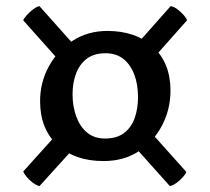

<svg xmlns="http://www.w3.org/2000/svg" viewBox="-20 -607 699 638"><path d="M323.9 -71.8Q228.5 -71.8 170.8 -125.2Q113.2 -178.6 113.2 -271Q113.2 -332.5 141.8 -385.4Q170.3 -438.3 220.8 -471.2Q271.2 -504.2 336.8 -504.2Q431.8 -504.2 489.1 -450.8Q546.5 -397.4 546.5 -306Q546.5 -244.1 518.9 -190.9Q491.4 -137.7 441.7 -104.8Q392 -71.8 323.9 -71.8ZM233.7 -123.8 111.1 11.5Q100.5 8.6 88.4 -0.4Q76.3 -9.5 67.7 -20.3Q59.2 -31.2 57.2 -37.2L185.7 -179.9ZM423.5 -123.8 471.5 -178.4 599.1 -35.8Q597.5 -29.8 588.5 -19.4Q579.5 -9 567.8 -0.2Q556.2 8.6 544.6 11.5ZM190.5 -390 57.2 -539.4Q59.2 -545.4 68.2 -555.8Q77.3 -566.1 89.4 -575.5Q101.5 -584.8 111.1 -586.6L237.9 -444.6ZM471 -392.4 424.5 -448.5 547 -586.6Q558.6 -584.8 570.5 -575.5Q582.4 -566.1 591.4 -555.8Q600.4 -545.4 601.4 -539.4ZM328.8 -146.7Q368.8 -146.7 392.9 -165.5Q417 -184.3 427.8 -215.5Q438.6 -246.8 438.6 -284.8Q438.6 -326.5 426.2 -359.3Q413.9 -392 390.1 -411.1Q366.2 -430.1 330.9 -430.1Q291.5 -430.1 267.4 -411.1Q243.3 -392 232.2 -361.3Q221.1 -330.6 221.1 -293.5Q221.1 -254.3 233.2 -220.5Q245.3 -186.8 269.1 -166.7Q293 -146.7 328.8 -146.7Z"/></svg>

Font: Pitagon Serif
Style: Regular
Weight: 400
Designer: Travis Tran
Foundry: Pitagon
Version: Version 1.000;gftools[0.9.26]